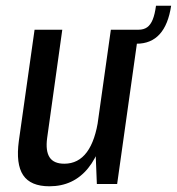

<svg xmlns="http://www.w3.org/2000/svg" viewBox="-20 -644 619 672"><path d="M145 -161Q139 -116 153.5 -93.5Q168 -71 205 -71Q254 -71 284 -111.5Q314 -152 325 -232L364 -299L357 -244Q340 -119 288.5 -55.5Q237 8 153 8Q87 8 61 -31Q35 -70 46 -151L101 -540H198ZM390 0H319L313 -150L368 -540H466ZM465 -540Q483 -540 495 -548.5Q507 -557 514.5 -575.5Q522 -594 526 -624H579Q559 -491 458 -491Z"/></svg>

Font: Pathway Extreme Condensed Medium
Style: Italic
Weight: 500
Width: 3
Italic angle: -8°
Version: Version 1.001;gftools[0.9.26]